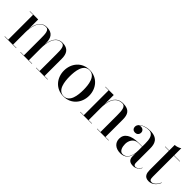

<svg xmlns="http://www.w3.org/2000/svg" viewBox="170 -1522 2464 2464"><g transform="rotate(45 1402.0 -290.0)"><path d="M32.5 -4.5V0H243.5V-4.5H183V-223.5C183 -311.5 203.5 -463 322.5 -463C378 -463 379 -392 379 -308V-4.5H318V0H529V-4.5H468.5V-223.5C468.5 -311.5 487.5 -463 607 -463C662.5 -463 663.5 -392 663.5 -308V-4.5H602.5V0H814V-4.5H753.5V-319C753.5 -406 721 -470 617 -470C510.5 -470 478 -376 468.5 -290V-319C468.5 -406 437 -470 332.5 -470C225.5 -470 192.5 -373.5 183 -286.5V-460H32.5V-455.5H94V-4.5Z M880 -230C880 -100 968 10 1109 10C1250 10 1338 -100 1338 -230C1338 -360 1250 -470 1109 -470C968 -470 880 -360 880 -230ZM985 -230C985 -324 1000.5 -465.5 1109 -465.5C1218 -465.5 1233.5 -324 1233.5 -230C1233.5 -136 1218 5.5 1109 5.5C1000.5 5.5 985 -136 985 -230Z M1403.5 -4.5V0H1614.5V-4.5H1554V-223C1554 -312 1571 -463 1709 -463C1764.5 -463 1769.5 -391.5 1769.5 -307.5V-4.5H1709V0H1920.5V-4.5H1859.5V-319C1859.5 -406 1834.5 -470 1718 -470C1598.5 -470 1563.5 -377 1554 -291V-460H1403.5V-455.5H1465V-4.5Z M2218 -252.5C2076 -252.5 1998.5 -202.5 1998.5 -113.5C1998.5 -37.5 2054.5 10 2141 10C2226 10 2269 -43.5 2280.5 -128.5V-75.5C2280.5 -5 2325 10 2372 10C2420.5 10 2460 -19 2477.5 -59L2475 -62.5C2459.5 -27 2428 -3.5 2405.5 -3.5C2377 -3.5 2370 -23.5 2370 -47.5V-304.5C2370 -385.5 2349.5 -468 2212 -468C2121 -468 2033.5 -428 2033.5 -366C2033.5 -330 2057.5 -311 2088 -311C2115.5 -311 2145 -328 2145 -368C2145 -402 2116.5 -421 2088 -421C2077 -421 2066.5 -417.5 2057 -411C2085.5 -442.5 2141 -461 2192 -461C2272 -461 2280.5 -376.5 2280.5 -304.5V-252.5ZM2170 -3.5C2117.5 -3.5 2101 -68.5 2101 -118.5C2101 -173 2130 -248.5 2218 -248.5H2280.5V-181C2280.5 -55.5 2229 -3.5 2170 -3.5Z M2787.5 -99.5 2783.5 -101C2764 -54 2725.5 -11.5 2688.5 -11.5C2661 -11.5 2650 -24.5 2650 -74.5V-455.5H2757V-460H2650V-590C2630 -575 2590.5 -560 2560.5 -560V-460H2488V-455.5H2560.5V-111C2560.5 -56 2570 7 2652 7C2713.5 7 2763 -37 2787.5 -99.5Z"/></g></svg>

Font: Bodoni* 36pt
Style: Regular
Weight: 400
Version: Version 2.3